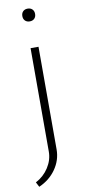

<svg xmlns="http://www.w3.org/2000/svg" viewBox="-100 -719 439 978"><g transform="rotate(-10 119.5 -230.0)"><path d="M143 -625Q134 -616 119 -616Q104 -616 95 -625Q86 -634 86 -649Q86 -664 95 -673Q104 -682 119 -682Q134 -682 143 -673Q152 -664 152 -649Q152 -634 143 -625ZM20 222 7 197Q49 175 74 136Q99 97 99 54V-481H140V50Q140 105 107.5 151.5Q75 198 20 222Z"/></g></svg>

Font: Cantarell Light
Style: Regular
Weight: 300
Designer: Dave Crossland, Nikolaus Waxweiler, Florian Fecher, Jacques Le Bailly, Eben Sorkin, Alexei Vanyashin, Alexios Zavras, Em
Version: Version 0.303